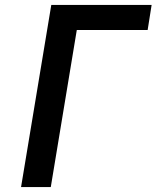

<svg xmlns="http://www.w3.org/2000/svg" viewBox="-20 -755 640 775"><path d="M65 0 187 -735H592L576 -634H290L185 0Z"/></svg>

Font: Iosevka Curly Extended Oblique
Style: Bold
Weight: 700
Width: 7
Italic angle: -9°
Monospace: yes
Designer: Belleve Invis
Foundry: Belleve Invis
Version: Version 11.1.0; ttfautohint (v1.8.3)